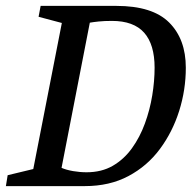

<svg xmlns="http://www.w3.org/2000/svg" viewBox="-30 -632 667 652"><path d="M-10 0 -4 -37 83 -58 180 -554 101 -575 108 -612H365Q488 -612 544.5 -555.5Q601 -499 601 -402Q601 -327 578.5 -255.5Q556 -184 513 -126Q470 -68 406 -34Q342 0 258 0ZM264 -47Q315 -47 353 -69Q391 -91 418 -128.5Q445 -166 462 -212.5Q479 -259 487 -308Q495 -357 495 -402Q495 -481 459.5 -521Q424 -561 350 -561Q324 -561 305 -559Q286 -557 275 -555L179 -62Q195 -55 218 -51Q241 -47 264 -47Z"/></svg>

Font: Manuale Medium
Style: Italic
Weight: 500
Italic angle: -11°
Version: Version 1.002